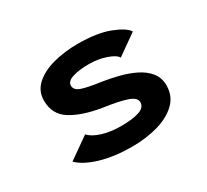

<svg xmlns="http://www.w3.org/2000/svg" viewBox="-111 -682 931 863"><g transform="rotate(-30 355.0 -250.5)"><path d="M353 11Q261.5 11 191.2 -9.8Q121 -30.5 86 -65L196.5 -143Q215.5 -121 258.8 -107.5Q302 -94 355.5 -94Q415.5 -94 449.8 -105.5Q484 -117 484 -144Q484 -168 445 -181.8Q406 -195.5 322 -207.5Q225 -223.5 168.5 -259.2Q112 -295 112 -366Q112 -416 148.5 -448.5Q185 -481 243.8 -496.5Q302.5 -512 370 -512Q471 -512 534 -487.5Q597 -463 613.5 -436L508 -361.5Q497.5 -380 456.5 -394Q415.5 -408 369 -408Q318.5 -408 284.5 -397.5Q250.5 -387 250.5 -364Q250.5 -341 281 -330.2Q311.5 -319.5 381.5 -310Q421 -304 463.2 -293.2Q505.5 -282.5 542 -264.5Q578.5 -246.5 601 -218.8Q623.5 -191 623.5 -151.5Q623.5 -95.5 585.8 -59.5Q548 -23.5 486.2 -6.2Q424.5 11 353 11Z"/></g></svg>

Font: League Mono SemiBold
Style: Regular
Weight: 600
Width: 6
Designer: Tyler Finck
Foundry: The League of Moveable Type / Tyler Finck
Version: Version 2.300;RELEASE